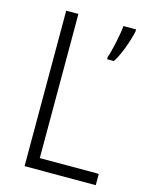

<svg xmlns="http://www.w3.org/2000/svg" viewBox="-109 -783 655 852"><g transform="rotate(15 218.0 -357.0)"><path d="M88 -714H144V-52H415V0H88ZM409 -705Q402 -671 385 -625.5Q368 -580 350 -553H319V-564Q327 -584 338 -635.5Q349 -687 351 -714H409Z"/></g></svg>

Font: Noto Sans UI NarrowLight
Style: Regular
Weight: 300
Width: 4
Designer: Monotype Design Team
Foundry: Monotype Imaging Inc.
Version: Version 1.001